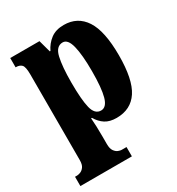

<svg xmlns="http://www.w3.org/2000/svg" viewBox="-183 -661 923 1001"><g transform="rotate(-30 278.5 -160.5)"><path d="M7 225V169H20Q27 169 39.5 164.5Q52 160 62 146.5Q72 133 72 106V-409Q72 -456 60 -468Q48 -480 27 -480H24V-536H200L220 -463H224Q241 -499 272 -522.5Q303 -546 351 -546Q434 -546 478 -478.5Q522 -411 522 -265Q522 -120 478.5 -54Q435 12 349 12Q308 12 281.5 -5Q255 -22 237 -53H232Q234 -29 235 -1.5Q236 26 236 58V104Q236 132 246 146Q256 160 268 164.5Q280 169 287 169H317V225ZM298 -62Q331 -62 345 -112Q359 -162 359 -264Q359 -362 345.5 -416Q332 -470 301 -470Q261 -470 248.5 -415.5Q236 -361 236 -266Q236 -162 248.5 -112Q261 -62 298 -62Z"/></g></svg>

Font: Noto Serif Sinhala ExtraCondensed Black
Style: Regular
Weight: 900
Width: 2
Designer: Jelle Bosma - Monotype Design Team
Foundry: Monotype Imaging Inc.
Version: Version 2.007; ttfautohint (v1.8.4.7-5d5b)